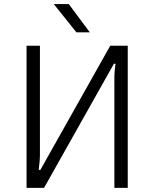

<svg xmlns="http://www.w3.org/2000/svg" viewBox="-20 -912 749 932"><path d="M351.1 -754.9 241.2 -892.1H314L416 -754.9ZM108.9 0V-689.9H173.8V-157.2Q173.8 -133.8 168 -87.9L175.8 -86.9L515.1 -689.9H600.1V0H535.2V-532.2Q535.2 -567.4 541 -602.1L533.2 -603L193.8 0Z"/></svg>

Font: HK Grotesk Light
Style: Regular
Weight: 300
Designer: Alfredo Marco Pradil and Stefan Peev
Foundry: Hanken Design Co.
Version: Version 1.045;PS 001.045;hotconv 1.0.88;makeotf.lib2.5.64775